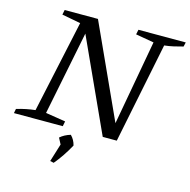

<svg xmlns="http://www.w3.org/2000/svg" viewBox="-125 -771 1098 1109"><g transform="rotate(15 423.5 -216.5)"><path d="M567 -651H850L844 -625Q815 -617 788.5 -611Q762 -605 734 -602L612 0H528L263 -580L283 -582L176 -49L295 -30L289 0H-3L2 -26Q31 -35 58.5 -40.5Q86 -46 113 -49L232 -601L120 -622L126 -651H325L591 -68L573 -66L670 -603L561 -622ZM271 213 306 100 378 92Q340 162 293 218ZM316 128 285 69Q310 47 347 36Q370 59 378 92Z"/></g></svg>

Font: Piazzolla 24pt
Style: Italic
Weight: 400
Italic angle: -11.3°
Designer: Juan Pablo del Peral
Foundry: Huerta Tipografica
Version: Version 2.005